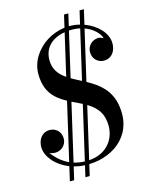

<svg xmlns="http://www.w3.org/2000/svg" viewBox="-133 -912 830 1074"><g transform="rotate(-15 282.5 -375.0)"><path d="M345 -830H370L353.9 -760H357Q387.6 -760 417.1 -752.4L435 -830H460L440.5 -745.2Q467 -735.8 489.9 -720.9Q512.8 -706 529.4 -687.9Q546 -669.8 555.5 -648.2Q565 -626.8 565 -605Q565 -581.9 556.8 -563.4Q548.6 -544.9 532.6 -533.9Q516.5 -523 495 -523Q485.9 -523 476.8 -525.6Q467.8 -528.1 459.5 -533.6Q451.2 -539 444.9 -546.7Q438.5 -554.4 434.8 -565.3Q431 -576.2 431 -589Q431 -608.2 440.8 -623.4Q450.5 -638.5 465.6 -646.2Q480.8 -654 498 -654Q502.9 -654 508.6 -652Q514.2 -650 519.1 -647.6Q523.9 -645.2 525 -645Q518.9 -667.5 494.8 -689.9Q470.6 -712.4 435.8 -725L368.5 -433.5Q382.1 -426 393.3 -419.2Q404.5 -412.5 417.1 -403.6Q429.8 -394.6 439.8 -385.9Q449.9 -377.1 460.3 -365.8Q470.8 -354.5 478.6 -342.6Q486.5 -330.8 493.6 -316.1Q500.6 -301.4 505.2 -285.4Q509.8 -269.4 512.4 -250.2Q515 -231.1 515 -210Q515 -181.2 508.3 -154.8Q501.6 -128.4 489.3 -106.3Q477 -84.2 459.7 -65.4Q442.4 -46.6 420.8 -32.2Q399.1 -17.9 374.3 -7.6Q349.5 2.8 321.9 8.4Q294.2 14 265 14.9L250 80H225L240.1 14.6Q207.2 13 177.4 4.5L160 80H135L154.2 -3.1Q126 -14 102.3 -30.7Q78.6 -47.4 62.9 -66.3Q47.2 -85.2 38.6 -105.6Q30 -126 30 -145Q30 -168.1 38.2 -186.6Q46.4 -205.1 62.4 -216.1Q78.5 -227 100 -227Q109.1 -227 118.2 -224.4Q127.2 -221.9 135.5 -216.4Q143.8 -211 150.1 -203.3Q156.5 -195.6 160.2 -184.7Q164 -173.8 164 -161Q164 -141.8 154.2 -126.6Q144.5 -111.5 129.4 -103.8Q114.2 -96 97 -96Q89.9 -96 83.2 -97.4Q76.5 -98.9 70.9 -100.9Q65.2 -103 65 -103Q72.9 -93.4 78.2 -87.2Q83.5 -81 93.2 -71.1Q103 -61.1 111.9 -53.9Q120.8 -46.8 133.3 -38.8Q145.9 -30.8 159.2 -24.9L236.5 -360Q222 -367.9 210.2 -375.4Q198.5 -383 186.1 -393.1Q173.8 -403.1 164.3 -413.9Q154.9 -424.6 146.2 -438.6Q137.6 -452.6 132.1 -468.2Q126.5 -483.9 123.2 -503.4Q120 -522.9 120 -545Q120 -572.1 127.8 -598.2Q135.6 -624.2 149.6 -646.4Q163.5 -668.6 183 -688Q202.5 -707.4 225.5 -721.6Q248.5 -735.9 274.9 -745.4Q301.2 -754.9 328.5 -758.2ZM367 -737Q358.6 -737 348.4 -736.4L288.4 -476.4Q294.8 -472.6 302.8 -468.2Q310.9 -463.8 316.1 -461Q321.4 -458.2 331.9 -452.8Q342.4 -447.4 346.2 -445.2L412.4 -731.9Q389.9 -737 367 -737ZM200 -605Q200 -588.9 203.2 -574.6Q206.5 -560.2 212.2 -548.6Q217.9 -537 226.4 -526.3Q235 -515.6 244.7 -507.1Q254.4 -498.5 266.6 -490.1L322.8 -733.6Q283.9 -727.2 256.2 -709.6Q228.5 -691.9 214.2 -665.2Q200 -638.6 200 -605ZM182.2 -16.2Q211 -7.4 244.9 -6.1L317.2 -319.9Q306.4 -325.5 285.6 -335.5Q264.9 -345.5 258.9 -348.5ZM425 -165Q425 -187 420.6 -205.9Q416.2 -224.9 408.9 -239.2Q401.6 -253.6 390.4 -266.4Q379.1 -279.2 367 -288.8Q354.9 -298.2 339.4 -307.5L270 -6.5Q298.6 -8.4 323.3 -17.2Q348 -26.1 366.6 -40.6Q385.1 -55.1 398.3 -74.3Q411.5 -93.5 418.2 -116.6Q425 -139.6 425 -165Z"/></g></svg>

Font: Bodoni* 11
Style: Italic
Weight: 400
Italic angle: -13°
Version: Version 1.002